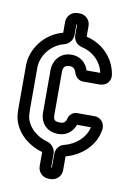

<svg xmlns="http://www.w3.org/2000/svg" viewBox="-83 -749 559 831"><g transform="rotate(10 196.0 -333.0)"><path d="M198 -167C238 -167 262 -194 271 -220H332C322 -173 280 -137 232 -125C212 -121 196 -102 196 -79V-19H193V-79C193 -100 178 -120 157 -126C114 -137 77 -168 64 -206C60 -221 59 -233 59 -248V-434C59 -484 97 -539 156 -554C176 -559 193 -578 193 -601V-647H196V-602C196 -578 212 -560 233 -555C283 -544 321 -507 331 -459H271C262 -490 234 -515 197 -515C141 -515 117 -470 117 -434V-248C117 -202 146 -167 198 -167ZM199 -697H190C164 -697 143 -676 143 -650V-603C143 -603 143 -602 142 -602C63 -581 9 -508 9 -434V-248C9 -229 10 -208 16 -191C35 -133 86 -94 142 -78H143V-16C143 10 164 31 190 31H199C225 31 246 10 246 -16V-77C310 -94 373 -144 383 -222C385 -249 365 -270 340 -270H263C244 -270 229 -257 225 -239C222 -225 214 -217 198 -217C172 -217 167 -224 167 -248V-434C167 -452 173 -465 197 -465C210 -465 220 -457 224 -443C228 -428 241 -409 265 -409H337C350 -409 365 -414 374 -426C382 -436 384 -449 382 -461C370 -534 315 -587 246 -603V-650C246 -676 225 -697 199 -697Z"/></g></svg>

Font: DIN Rundschrift
Style: MittelKont
Weight: 400
Version: Version 1.027